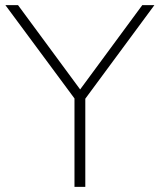

<svg xmlns="http://www.w3.org/2000/svg" viewBox="-20 -725 621 745"><path d="M579 -705 311 -342V0H269V-343L1 -705H50L291 -378L532 -705Z"/></svg>

Font: wassup Sans
Style: Light
Weight: 200
Version: Version 2.001